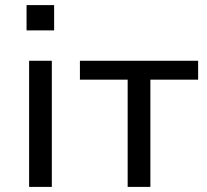

<svg xmlns="http://www.w3.org/2000/svg" viewBox="-20 -732 812 752"><path d="M84 -613V-712H192V-613ZM94 0V-494H183V0Z M480 0V-420H293V-494H756V-420H569V0Z"/></svg>

Font: Nunito Sans 8pt
Style: Regular
Weight: 400
Version: Version 3.101;gftools[0.9.27]